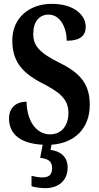

<svg xmlns="http://www.w3.org/2000/svg" viewBox="-20 -744 515 999"><path d="M215 235C283 235 332 197 332 127C332 73 295 42 243 36L248 9C368 1 447 -76 447 -198C447 -300 405 -361 290 -417C179 -472 153 -510 153 -568C153 -632 185 -668 233 -668C294 -668 327 -599 327 -532C398 -532 426 -559 426 -605C426 -663 369 -724 249 -724C133 -724 44 -651 44 -535C44 -435 84 -371 196 -313C285 -267 336 -232 336 -157C336 -92 302 -45 240 -45C177 -45 121 -102 118 -215C70 -215 27 -189 27 -127C27 -63 66 2 202 9L189 77C225 82 251 91 251 130C251 169 231 179 199 179C184 179 164 176 144 171V225C164 232 199 235 215 235Z"/></svg>

Font: Noto Serif Devanagari ExtraCondensed
Style: Bold
Weight: 700
Width: 2
Designer: Universal Thirst, Indian Type Foundry and the Monotype Design Team
Foundry: Monotype Imaging Inc.
Version: Version 2.004